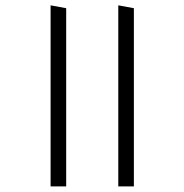

<svg xmlns="http://www.w3.org/2000/svg" viewBox="-20 -678 674 702"><path d="M469.5 -648 412.5 -658.5V3.5H469.5ZM222 -648 165 -658.5V3.5H222Z"/></svg>

Font: Anek Kannada Medium Light
Style: Regular
Weight: 300
Version: Version 1.003